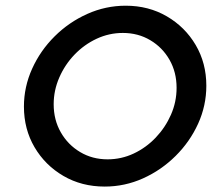

<svg xmlns="http://www.w3.org/2000/svg" viewBox="-20 -658 776 690"><path d="M356.2 12.5Q273.6 12.5 208 -25.7Q142.4 -63.9 104.2 -128.8Q66 -193.8 66 -275Q66 -345.8 95.5 -411.1Q125 -476.4 176.4 -527.4Q227.8 -578.5 293.8 -608Q359.7 -637.5 431.9 -637.5Q513.9 -637.5 579.5 -599.3Q645.1 -561.1 683.3 -496.2Q721.5 -431.2 721.5 -350Q721.5 -278.5 692 -213.5Q662.5 -148.6 611.1 -97.6Q559.7 -46.5 494.1 -17Q428.5 12.5 356.2 12.5ZM366.7 -85.4Q416 -85.4 460.4 -106.2Q504.9 -127.1 539.6 -163.5Q574.3 -200 594.4 -245.8Q614.6 -291.7 614.6 -342.4Q614.6 -398.6 589.2 -443.1Q563.9 -487.5 520.1 -513.5Q476.4 -539.6 421.5 -539.6Q372.2 -539.6 327.4 -518.8Q282.6 -497.9 247.9 -461.8Q213.2 -425.7 193.1 -379.5Q172.9 -333.3 172.9 -283.3Q172.9 -227.1 198.6 -182.3Q224.3 -137.5 268.1 -111.5Q311.8 -85.4 366.7 -85.4Z"/></svg>

Font: Afacad Medium
Style: Italic
Weight: 500
Italic angle: -14°
Designer: Kristian Moeller
Foundry: Dicotype
Version: Version 1.000; ttfautohint (v1.8.4.7-5d5b)